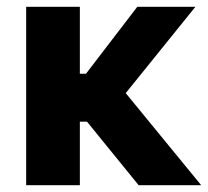

<svg xmlns="http://www.w3.org/2000/svg" viewBox="-20 -545 612 565"><path d="M384 -525H555L350 -271L572 0H388L236 -187H215V0H57V-525H215V-328H233Z"/></svg>

Font: Boldmen
Style: Bold
Weight: 700
Designer: Matt McInerney, Pablo Impallari, Rodrigo Fuenzalida
Foundry: LIVING CONCEPT
Version: Version 1.000